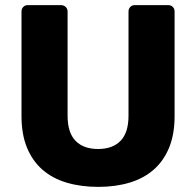

<svg xmlns="http://www.w3.org/2000/svg" viewBox="-20 -720 765 750"><path d="M364 10Q296 10 240.5 -6.5Q185 -23 146 -57Q107 -91 85.5 -143Q64 -195 64 -267V-675Q64 -686 71 -693Q78 -700 89 -700H218Q229 -700 236.5 -693Q244 -686 244 -675V-268Q244 -202 275 -170Q306 -138 363 -138Q420 -138 451 -170Q482 -202 482 -268V-675Q482 -686 489 -693Q496 -700 507 -700H637Q648 -700 655 -693Q662 -686 662 -675V-267Q662 -195 640.5 -143Q619 -91 580 -57Q541 -23 486 -6.5Q431 10 364 10Z"/></svg>

Font: Fz Rubik
Style: Bold
Weight: 700
Designer: Hubert and Fischer
Foundry: Hubert and Fischer
Version: Vit hóa bi FontZin.com